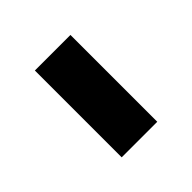

<svg xmlns="http://www.w3.org/2000/svg" viewBox="-94 -881 477 477"><g transform="rotate(-45 145.0 -642.5)"><path d="M82 -795H207V-490H82Z"/></g></svg>

Font: 카카오 큰글씨 ExtraBold
Style: Regular
Weight: 800
Designer: Park Young-rak; Lee Sang-min; Kim Jung-jin; Min Bon; Park Min-gyu;
Foundry: Kakao Corporation
Version: Version 2.003